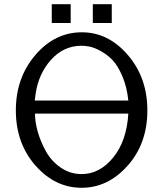

<svg xmlns="http://www.w3.org/2000/svg" viewBox="-20 -869 776 911"><path d="M55.2 -345.2Q55.2 -500 147.7 -607.9Q240.2 -715.8 368.2 -715.8Q494.1 -715.8 586.7 -607.9Q679.2 -500 679.2 -345.2Q679.2 -188 585.7 -83Q492.2 22 367.2 22Q241.2 22 148.2 -83.7Q55.2 -189.5 55.2 -345.2ZM145 -392.1H588.9Q582 -458 560.1 -508.5Q538.1 -559.1 512.9 -585Q487.8 -610.8 456.8 -627.4Q425.8 -644 404.8 -647.9Q383.8 -651.9 367.2 -651.9Q282.2 -651.9 222.7 -585.9Q163.1 -520 148.9 -423.8ZM146 -330.1Q146 -290 159.4 -242.9Q172.9 -195.8 198.5 -149.9Q224.1 -104 268.6 -73.5Q313 -43 367.2 -43Q453.1 -43 517.1 -121.6Q581.1 -200.2 588.9 -330.1ZM225.6 -759.8V-849.1H315.4V-759.8ZM420.4 -759.8V-849.1H510.3V-759.8Z"/></svg>

Font: CMU Sans Serif
Style: Medium
Weight: 500
Version: Version 0.7.0